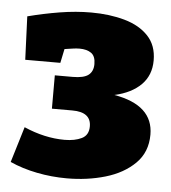

<svg xmlns="http://www.w3.org/2000/svg" viewBox="-46 -597 582 654"><g transform="rotate(5 245.5 -270.0)"><path d="M206 15Q154 15 103.5 5Q53 -5 11 -24L48 -146Q119 -115 187 -115Q222 -115 245.5 -126.5Q269 -138 269 -168Q269 -217 205 -217H135V-331H196Q234 -331 250 -343.5Q266 -356 266 -381Q266 -408 251 -418.5Q236 -429 211 -429Q200 -429 187 -427Q174 -425 160 -423L150 -375H30L24 -523Q78 -537 133 -546Q188 -555 240 -555Q303 -555 354.5 -540.5Q406 -526 436 -494Q466 -462 466 -411Q466 -360 433.5 -327.5Q401 -295 343 -282Q477 -259 477 -158Q477 -98 438 -59.5Q399 -21 337.5 -3Q276 15 206 15Z"/></g></svg>

Font: Bitter Black
Style: Regular
Weight: 900
Designer: Sol Matas, and Bitter project Authors
Foundry: Sol Matas
Version: Version 2.001